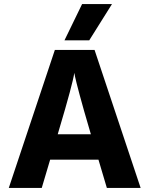

<svg xmlns="http://www.w3.org/2000/svg" viewBox="-20 -918 730 938"><path d="M269 -286 262 -262H424L417 -286Q388 -384 369.5 -453Q351 -522 347 -542L343 -562Q335 -507 269 -286ZM184 0H23L248 -674H442L667 0H502L461 -138H225ZM416 -721H295L381 -898H527Z"/></svg>

Font: Hind Siliguri
Style: Bold
Weight: 700
Designer: Jyotish Sonowal
Foundry: Indian Type Foundry
Version: Version 1.001;PS 1.0;hotconv 1.0.86;makeotf.lib2.5.63406; tt